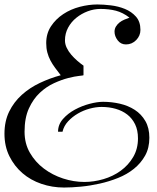

<svg xmlns="http://www.w3.org/2000/svg" viewBox="-22 -810 704 860"><path d="M414 -790Q441 -790 474.5 -786Q508 -782 537.5 -770Q567 -758 587 -735.5Q607 -713 607 -676Q607 -650 588 -630.5Q569 -611 542 -611Q519 -611 505 -629.5Q491 -648 491 -668Q491 -681 497.5 -691.5Q504 -702 513.5 -709.5Q523 -717 535 -722Q547 -727 558 -731Q528 -754 497 -762Q466 -770 428 -770Q399 -770 371 -759.5Q343 -749 320 -730.5Q297 -712 283 -686Q269 -660 269 -629Q269 -612 277 -595.5Q285 -579 297.5 -564.5Q310 -550 324.5 -537.5Q339 -525 352 -516V-473Q352 -472 332.5 -470Q313 -468 283.5 -460.5Q254 -453 220 -437.5Q186 -422 156.5 -394.5Q127 -367 107.5 -324.5Q88 -282 88 -220Q88 -167 112 -125.5Q136 -84 174.5 -55Q213 -26 260.5 -10.5Q308 5 356 5Q398 5 441 -7.5Q484 -20 518.5 -45Q553 -70 574.5 -106.5Q596 -143 596 -190Q596 -227 583 -253.5Q570 -280 548 -297Q526 -314 496.5 -322.5Q467 -331 433 -331Q408 -331 380 -323.5Q352 -316 327 -301.5Q302 -287 283 -266.5Q264 -246 258 -220H238Q238 -252 260 -277Q282 -302 313.5 -319Q345 -336 379.5 -345Q414 -354 440 -354Q478 -354 515 -345.5Q552 -337 581.5 -318Q611 -299 629 -268Q647 -237 647 -193Q647 -147 628 -113Q609 -79 578 -54Q547 -29 507 -13Q467 3 424.5 12.5Q382 22 340.5 26Q299 30 265 30Q212 30 163.5 13.5Q115 -3 78.5 -34.5Q42 -66 20 -110.5Q-2 -155 -2 -211Q-2 -267 19 -310Q40 -353 75.5 -385Q111 -417 156.5 -438.5Q202 -460 250 -473Q237 -490 225 -506Q213 -522 204 -539Q195 -556 190 -575Q185 -594 185 -617Q185 -660 206.5 -692.5Q228 -725 261.5 -747Q295 -769 335.5 -779.5Q376 -790 414 -790Z"/></svg>

Font: Lucien Schoenschriftv CAT
Style: Regular
Weight: 400
Designer: Lucian Bernhard 1928
Foundry: CAT-Fonts Peter Wiegel
Version: Version 1.000